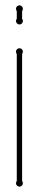

<svg xmlns="http://www.w3.org/2000/svg" viewBox="-20 -691 145 721"><path d="M63 -11.2Q65.9 -7.3 65.9 -2.9Q65.9 2.4 62.3 6.1Q58.6 9.8 53.2 9.8Q47.9 9.8 43.9 6.1Q40 2.4 40 -2.9Q40 -7.3 43 -11.2V-487.8Q40 -492.7 40 -497.1Q40 -502.4 43.9 -506.1Q47.9 -509.8 53.2 -509.8Q58.6 -509.8 62.3 -506.1Q65.9 -502.4 65.9 -497.1Q65.9 -492.7 63 -487.8ZM63 -620.1Q65.9 -617.2 65.9 -612.3Q65.9 -606.9 62.3 -603Q58.6 -599.1 53.2 -599.1Q47.9 -599.1 43.9 -603Q40 -606.9 40 -612.3Q40 -617.2 43 -620.1V-648.9Q40 -653.8 40 -658.2Q40 -663.6 43.9 -667.2Q47.9 -670.9 53.2 -670.9Q58.6 -670.9 62.3 -667.2Q65.9 -663.6 65.9 -658.2Q65.9 -653.8 63 -648.9Z"/></svg>

Font: Wire One
Style: Regular
Weight: 400
Designer: Alexei Vanyashin, Gayaneh Bagdasaryan
Foundry: Cyreal Type Foundry
Version: Version 1.000